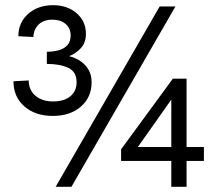

<svg xmlns="http://www.w3.org/2000/svg" viewBox="-20 -722 835 742"><path d="M184 -274Q116 -274 74 -311Q32 -348 32 -408L91 -411Q91 -374 117 -352Q143 -330 185 -330Q228 -330 252 -350Q276 -370 276 -404Q276 -445 243.5 -460Q211 -475 161 -475V-522Q185 -522 206 -527.5Q227 -533 240 -547Q253 -561 253 -585Q253 -613 233.5 -629.5Q214 -646 183 -646Q148 -646 129 -627Q110 -608 109 -579L51 -582Q51 -635 89 -668.5Q127 -702 185 -702Q240 -702 276 -671Q312 -640 312 -591Q312 -557 292.5 -536Q273 -515 247 -505Q271 -499 290.5 -486Q310 -473 322 -453Q334 -433 334 -404Q334 -346 292.5 -310Q251 -274 184 -274ZM195 0 597 -697H658L256 0ZM642 0V-100H448V-145L648 -418H701V-154H768V-100H701V0ZM498 -133 492 -154H642V-352L649 -347Z"/></svg>

Font: Hanken Grotesk
Style: Regular
Weight: 400
Designer: Alfredo Marco Pradil
Foundry: Hanken Design Co.
Version: Version 3.013